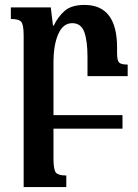

<svg xmlns="http://www.w3.org/2000/svg" viewBox="-20 -522 561 779"><path d="M197 122Q197 167 207 178.5Q217 190 249 190V237H76V-377Q76 -421 66.5 -433Q57 -445 24 -445V-492H186L195 -418H198Q215 -454 242.5 -478Q270 -502 323 -502Q455 -502 455 -329V-306Q455 -277 463 -268.5Q471 -260 498 -260V-213H335V-291Q335 -356 322 -392Q309 -428 273 -428Q236 -428 216.5 -384Q197 -340 197 -268V-55H477V0H197Z"/></svg>

Font: Noto Serif Armenian ExtraCondensed
Style: Bold
Weight: 700
Width: 2
Designer: Monotype Design Team
Foundry: Monotype Imaging Inc.
Version: Version 2.008; ttfautohint (v1.8.4.7-5d5b)